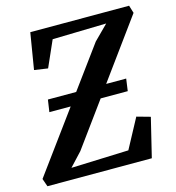

<svg xmlns="http://www.w3.org/2000/svg" viewBox="-122 -837 855 931"><g transform="rotate(-15 305.5 -371.5)"><path d="M1.5 0 -12.5 -40 210.5 -344.5H103.5L112.5 -405.5H254.5L409.5 -617L481 -688.5L210.5 -682L152.5 -551L84.5 -561L114.5 -743H610.5L622.5 -704L405 -405.5H505.5L497 -344.5H361L199.5 -123L137 -56L425.5 -66.5L505 -214.5L573 -195.5L525.5 0Z"/></g></svg>

Font: Merriweather 20pt SemiBold
Style: Italic
Weight: 600
Italic angle: -7.8°
Version: Version 2.101